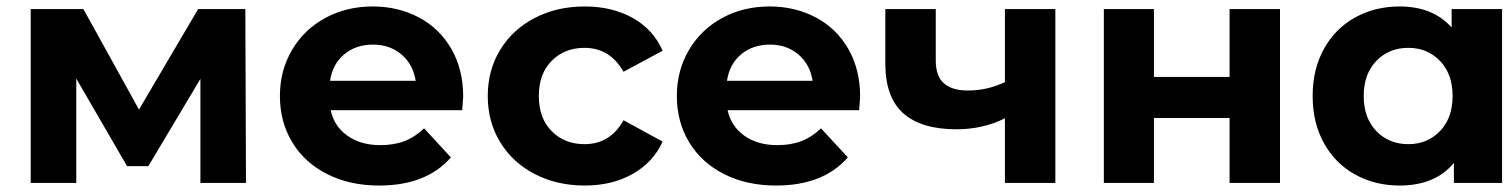

<svg xmlns="http://www.w3.org/2000/svg" viewBox="-20 -566 4667 594"><path d="M600 0V-322L439 -52H373L216 -323V0H75V-538H238L410 -227L593 -538H739L741 0Z M1410 -225H1003Q1014 -175 1055 -146Q1096 -117 1157 -117Q1199 -117 1231.5 -129.5Q1264 -142 1292 -169L1375 -79Q1299 8 1153 8Q1062 8 992 -27.5Q922 -63 884 -126Q846 -189 846 -269Q846 -348 883.5 -411.5Q921 -475 986.5 -510.5Q1052 -546 1133 -546Q1212 -546 1276 -512Q1340 -478 1376.5 -414.5Q1413 -351 1413 -267Q1413 -264 1410 -225ZM1001 -316H1266Q1258 -367 1222 -397.5Q1186 -428 1134 -428Q1081 -428 1045 -398Q1009 -368 1001 -316Z M1489 -269Q1489 -349 1527.5 -412Q1566 -475 1634.5 -510.5Q1703 -546 1789 -546Q1874 -546 1937.5 -510.5Q2001 -475 2030 -409L1909 -344Q1867 -418 1788 -418Q1727 -418 1687 -378Q1647 -338 1647 -269Q1647 -200 1687 -160Q1727 -120 1788 -120Q1868 -120 1909 -194L2030 -128Q2001 -64 1937.5 -28Q1874 8 1789 8Q1703 8 1634.5 -27.5Q1566 -63 1527.5 -126Q1489 -189 1489 -269Z M2638 -225H2231Q2242 -175 2283 -146Q2324 -117 2385 -117Q2427 -117 2459.5 -129.5Q2492 -142 2520 -169L2603 -79Q2527 8 2381 8Q2290 8 2220 -27.5Q2150 -63 2112 -126Q2074 -189 2074 -269Q2074 -348 2111.5 -411.5Q2149 -475 2214.5 -510.5Q2280 -546 2361 -546Q2440 -546 2504 -512Q2568 -478 2604.5 -414.5Q2641 -351 2641 -267Q2641 -264 2638 -225ZM2229 -316H2494Q2486 -367 2450 -397.5Q2414 -428 2362 -428Q2309 -428 2273 -398Q2237 -368 2229 -316Z M3245 -538V0H3089V-200Q3021 -166 2939 -166Q2830 -166 2774.5 -215.5Q2719 -265 2719 -369V-538H2875V-379Q2875 -330 2900.5 -308Q2926 -286 2974 -286Q3035 -286 3089 -312V-538Z M3395 -538H3550V-328H3784V-538H3940V0H3784V-201H3550V0H3395Z M4627 -538V0H4478V-62Q4420 8 4310 8Q4234 8 4172.5 -26Q4111 -60 4076 -123Q4041 -186 4041 -269Q4041 -352 4076 -415Q4111 -478 4172.5 -512Q4234 -546 4310 -546Q4413 -546 4471 -481V-538ZM4474 -269Q4474 -337 4435 -377.5Q4396 -418 4337 -418Q4277 -418 4238 -377.5Q4199 -337 4199 -269Q4199 -201 4238 -160.5Q4277 -120 4337 -120Q4396 -120 4435 -160.5Q4474 -201 4474 -269Z"/></svg>

Font: mBank
Style: Bold
Weight: 700
Designer: Julieta Ulanovsky
Foundry: Julieta Ulanovsky
Version: Version 7.200